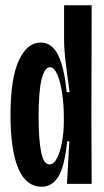

<svg xmlns="http://www.w3.org/2000/svg" viewBox="-20 -700 396 731"><path d="M139 11Q79 11 49.5 -59Q20 -129 20 -261Q20 -401 51.5 -469.5Q83 -538 135 -538Q177 -538 200.5 -492Q224 -446 234 -349H245Q236 -412 230 -462.5Q224 -513 224 -549V-680H329L328 -251L329 0H235L244 -162H236Q225 -62 201 -25.5Q177 11 139 11ZM168 -74Q185 -74 197 -97.5Q209 -121 216 -158.5Q223 -196 223 -237V-258Q223 -299 217 -342Q211 -385 199 -414.5Q187 -444 170 -444Q150 -444 138.5 -399Q127 -354 127 -254Q127 -169 136.5 -121.5Q146 -74 168 -74Z"/></svg>

Font: Bricolage Grotesque 96pt Condensed Medium
Style: Regular
Weight: 500
Width: 3
Designer: Mathieu Triay
Foundry: Atelier Triay
Version: Version 1.001; ttfautohint (v1.8.4.7-5d5b);gftools[0.9.33.de